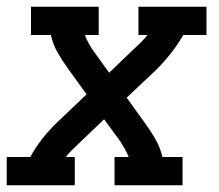

<svg xmlns="http://www.w3.org/2000/svg" viewBox="-29 -550 649 570"><path d="M-9 0V-84H61Q76 -112 96.5 -138Q117 -164 141 -187L228 -270L171 -349Q155 -371 141.5 -395Q128 -419 122 -446H63V-530H264V-446H223Q228 -433 234.5 -421Q241 -409 249 -398L295 -334L368 -404Q379 -414 389.5 -424.5Q400 -435 409 -446H382V-530H584V-446H515Q499 -418 478.5 -392Q458 -366 435 -343L347 -260L404 -181Q420 -159 433.5 -135Q447 -111 453 -84H513V0H311V-84H353Q348 -97 341 -109Q334 -121 327 -132L280 -196L207 -126Q196 -116 185.5 -105.5Q175 -95 166 -84H193V0Z"/></svg>

Font: Iosevka Curly Slab MdEx
Style: Italic
Weight: 500
Width: 7
Italic angle: -9°
Monospace: yes
Designer: Belleve Invis
Foundry: Belleve Invis
Version: Version 11.0.0; ttfautohint (v1.8.3)